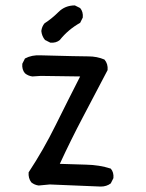

<svg xmlns="http://www.w3.org/2000/svg" viewBox="-20 -686 540 710"><path d="M352.5 3.9 164.1 -3.9 123 0Q107.4 -2 95.7 -11.7Q84 -27.3 85.9 -48.8Q140.6 -131.8 185.5 -222.7Q230.5 -313.5 276.4 -403.3L130.9 -405.3L99.6 -403.3Q84 -405.3 72.3 -415Q60.5 -428.7 62.5 -450.2L72.3 -469.7Q97.7 -483.4 130.9 -481.4Q274.4 -477.5 306.6 -477.5Q338.9 -477.5 366.2 -465.8Q379.9 -450.2 377.9 -426.8Q333 -340.8 287.6 -254.9Q242.2 -168.9 201.2 -80.1Q251 -78.1 298.8 -77.1Q346.7 -76.2 389.6 -62.5Q401.4 -48.8 399.4 -27.3L389.6 -7.8Q374 3.9 352.5 3.9ZM166 -528.3 146.5 -538.1Q134.8 -551.8 132.8 -571.3Q134.8 -587.9 144.5 -599.6Q171.9 -617.2 196.3 -641.6Q220.7 -666 256.8 -666L276.4 -656.2Q288.1 -642.6 286.1 -621.1L276.4 -601.6Q232.4 -577.1 201.2 -538.1Q187.5 -526.4 166 -528.3Z"/></svg>

Font: JasonHandwriting4
Style: Regular
Weight: 400
Version: Version 1.01.21